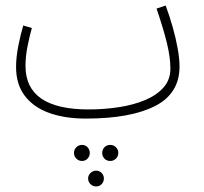

<svg xmlns="http://www.w3.org/2000/svg" viewBox="-20 -407 735 693"><path d="M290 21Q215 21 158.5 1Q102 -19 70 -60.5Q38 -102 38 -165Q38 -200 46 -241Q54 -282 64 -315L95 -306Q87 -278 79.5 -240.5Q72 -203 72 -169Q72 -12 300 -12Q355 -12 408 -20Q461 -28 503 -45.5Q545 -63 570 -91Q595 -119 595 -159Q595 -201 582 -253.5Q569 -306 545 -376L578 -387Q592 -349 603.5 -308.5Q615 -268 621.5 -231Q628 -194 628 -167Q628 -69 539 -24Q450 21 290 21ZM378 116Q390 116 398.5 124.5Q407 133 407 145Q407 157 398.5 165.5Q390 174 378 174Q365 174 357 165.5Q349 157 349 145Q349 133 357 124.5Q365 116 378 116ZM276 116Q288 116 296 124.5Q304 133 304 145Q304 157 296 165.5Q288 174 276 174Q264 174 255.5 165.5Q247 157 247 145Q247 133 255.5 124.5Q264 116 276 116ZM327 209Q339 209 347 217.5Q355 226 355 237Q355 249 347 257.5Q339 266 327 266Q315 266 306.5 257.5Q298 249 298 237Q298 226 306.5 217.5Q315 209 327 209Z"/></svg>

Font: Noto Sans Arabic UI XCn XLt
Style: Regular
Weight: 200
Width: 2
Designer: Monotype Design Team, Nadine Chahine and Nizar Qandah
Foundry: Monotype Imaging Inc.
Version: Version 2.010; ttfautohint (v1.8.4.7-5d5b)